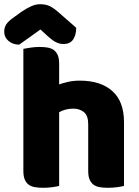

<svg xmlns="http://www.w3.org/2000/svg" viewBox="-57 -884 662 912"><path d="M532 -1Q522 2 500.5 5Q479 8 456 8Q434 8 416.5 5Q399 2 387 -7Q375 -16 368.5 -31.5Q362 -47 362 -72V-294Q362 -335 341.5 -351.5Q321 -368 291 -368Q271 -368 253 -363Q235 -358 224 -351V-1Q214 2 192.5 5Q171 8 148 8Q126 8 108.5 5Q91 2 79 -7Q67 -16 60.5 -31.5Q54 -47 54 -72V-652Q65 -654 86.5 -657.5Q108 -661 130 -661Q152 -661 169.5 -658Q187 -655 199 -646Q211 -637 217.5 -621.5Q224 -606 224 -581V-483Q237 -488 263.5 -494.5Q290 -501 322 -501Q421 -501 476.5 -451.5Q532 -402 532 -304ZM135 -744Q104 -721 80 -704.5Q56 -688 34 -672Q4 -672 -16.5 -689.5Q-37 -707 -37 -733Q-37 -753 -27.5 -768Q-18 -783 9 -802L45 -828Q70 -845 91.5 -854.5Q113 -864 133 -864Q160 -864 179 -855Q198 -846 224 -823L305 -752Q305 -718 290.5 -696.5Q276 -675 245 -675Q235 -675 226.5 -677Q218 -679 208 -684Q198 -689 186 -698.5Q174 -708 158 -723Z"/></svg>

Font: Baloo Bhai
Style: Regular
Weight: 400
Designer: Supriya Tembe, Noopur Datye and Ek Type
Foundry: Ek Type
Version: Version 1.443;PS 1.000;hotconv 16.6.51;makeotf.lib2.5.65220;